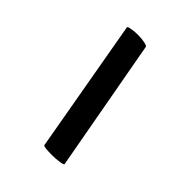

<svg xmlns="http://www.w3.org/2000/svg" viewBox="-15 -385 354 354"><g transform="rotate(-45 161.5 -208.5)"><path d="M27 -188Q27 -210 30 -211L291 -257Q293 -258 294.5 -250Q296 -242 296 -233Q296 -224 294.5 -216Q293 -208 291 -207L32 -160Q30 -159 28.5 -168.5Q27 -178 27 -188Z"/></g></svg>

Font: Cormorant Garamond SemiBold
Style: Regular
Weight: 600
Designer: Christian Thalmann (Catharsis Fonts)
Version: Version 3.000